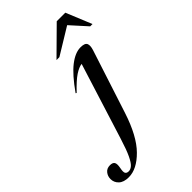

<svg xmlns="http://www.w3.org/2000/svg" viewBox="-479 -824 1148 1148"><g transform="rotate(-45 95.0 -250.0)"><path d="M146 -55.5Q98 92 28.5 162.2Q-41 232.5 -109.5 232.5Q-152 232.5 -173.5 212Q-195 191.5 -195 162.5Q-195 138 -180.2 119.8Q-165.5 101.5 -139 101.5Q-115 101.5 -108 114.5Q-101 127.5 -107 157.5Q-113 187 -107 197Q-101 207 -84.5 207Q-69 207 -54 194Q-39 181 -21.5 144.5Q-4 108 18 37.5L170 -446.5Q146 -444 112 -421.8Q78 -399.5 26 -344.5L20.5 -348Q85.5 -440.5 137.8 -481Q190 -521.5 235 -521.5Q271 -521.5 278.8 -505.2Q286.5 -489 276.5 -457ZM80 -569 245 -732H317.5L384.5 -569H365L272.5 -671.5L104.5 -569Z"/></g></svg>

Font: Newsreader 72pt Medium
Style: Italic
Weight: 500
Italic angle: -17°
Designer: Hugues Gentile
Foundry: Production Type
Version: Version 1.003; ttfautohint (v1.8.3)